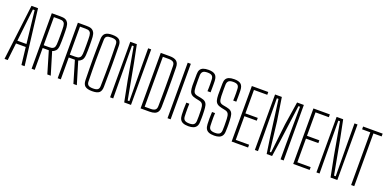

<svg xmlns="http://www.w3.org/2000/svg" viewBox="-10 -1479 4545 2262"><g transform="rotate(20 2262.5 -348.0)"><path d="M27.5 0 112.5 -696H194.5L279.5 0H239.5L214.5 -217H92.5L67.5 0ZM96.5 -253H210.5L193.5 -404L164.5 -661H142.5L113.5 -403Z M367 0V-696H474Q490 -696 508.2 -694.2Q526.5 -692.5 543.2 -684Q560 -675.5 572 -655.5Q584 -635.5 587 -599Q588 -584.5 589 -556.2Q590 -528 590 -494Q590 -460 589.5 -427Q589 -394 587 -370Q583.5 -324.5 565 -304.8Q546.5 -285 523 -279L607 0H564L483 -274H406V0ZM406 -309H473Q488 -309 504.2 -311.5Q520.5 -314 532.8 -326.8Q545 -339.5 548 -370Q549.5 -386 550 -418.2Q550.5 -450.5 550.5 -487.5Q550.5 -524.5 549.8 -555.5Q549 -586.5 548 -599Q545 -630 533.2 -643Q521.5 -656 505.5 -658.5Q489.5 -661 474 -661H406Z M694 0V-696H801Q817 -696 835.2 -694.2Q853.5 -692.5 870.2 -684Q887 -675.5 899 -655.5Q911 -635.5 914 -599Q915 -584.5 916 -556.2Q917 -528 917 -494Q917 -460 916.5 -427Q916 -394 914 -370Q910.5 -324.5 892 -304.8Q873.5 -285 850 -279L934 0H891L810 -274H733V0ZM733 -309H800Q815 -309 831.2 -311.5Q847.5 -314 859.8 -326.8Q872 -339.5 875 -370Q876.5 -386 877 -418.2Q877.5 -450.5 877.5 -487.5Q877.5 -524.5 876.8 -555.5Q876 -586.5 875 -599Q872 -630 860.2 -643Q848.5 -656 832.5 -658.5Q816.5 -661 801 -661H733Z M1125.5 5Q1064 5 1037.2 -17.2Q1010.5 -39.5 1009.5 -91Q1007.5 -176.5 1006.8 -240.5Q1006 -304.5 1006 -359.8Q1006 -415 1007 -473Q1008 -531 1009.5 -605Q1010.5 -656 1037.2 -678.5Q1064 -701 1125.5 -701Q1188 -701 1214 -678.5Q1240 -656 1240.5 -605Q1241.5 -529.5 1242.2 -474.5Q1243 -419.5 1243 -375.8Q1243 -332 1242.5 -290.8Q1242 -249.5 1241.5 -202Q1241 -154.5 1240.5 -91Q1240 -40 1214.8 -17.5Q1189.5 5 1125.5 5ZM1125.5 -29Q1165.5 -29 1183.2 -41.5Q1201 -54 1201.5 -86Q1203.5 -172 1204.2 -239.2Q1205 -306.5 1205 -364.8Q1205 -423 1204 -481.8Q1203 -540.5 1201.5 -609Q1201 -642 1183.2 -654.5Q1165.5 -667 1125.5 -667Q1086 -667 1068.2 -655.2Q1050.5 -643.5 1049.5 -612Q1047.5 -530.5 1046.2 -468Q1045 -405.5 1045 -349.2Q1045 -293 1045.8 -230.5Q1046.5 -168 1048.5 -86Q1049.5 -55.5 1067 -42.2Q1084.5 -29 1125.5 -29Z M1351 0V-696H1433L1477 -477L1559 -35H1580L1576 -464L1575 -696H1613V0H1528L1478 -255L1406 -661H1385L1388 -259L1390 0Z M1733 0V-696H1846Q1904.5 -696 1932.5 -672.8Q1960.5 -649.5 1961 -597Q1962.5 -528.5 1963 -446.5Q1963.5 -364.5 1963 -276Q1962.5 -187.5 1961 -100Q1960.5 -63 1947.5 -41Q1934.5 -19 1908.8 -9.5Q1883 0 1845 0ZM1772 -35H1845Q1883.5 -35 1902 -48.8Q1920.5 -62.5 1921 -97Q1922 -148 1922.5 -213.5Q1923 -279 1923 -349.2Q1923 -419.5 1922.5 -484.8Q1922 -550 1921 -600Q1920.5 -635.5 1901 -648.2Q1881.5 -661 1846 -661H1772Z M2071 0V-696H2110V0Z M2333.5 5Q2292 5 2266.5 -5.5Q2241 -16 2229 -38Q2217 -60 2215.5 -95Q2214 -126 2213.8 -167.5Q2213.5 -209 2216.5 -248H2254.5Q2253 -226 2252.8 -197Q2252.5 -168 2253 -139.2Q2253.5 -110.5 2254.5 -89Q2256 -56 2275.2 -42.5Q2294.5 -29 2332.5 -29Q2372.5 -29 2389.2 -43.2Q2406 -57.5 2407.5 -89Q2409 -117.5 2409 -146.5Q2409 -175.5 2407.5 -230Q2406 -275 2394.2 -295.2Q2382.5 -315.5 2352.5 -322L2305.5 -332Q2268 -340 2249 -355.2Q2230 -370.5 2223.2 -396.2Q2216.5 -422 2215.5 -461Q2215 -489 2215.8 -528.5Q2216.5 -568 2216.5 -604Q2216.5 -638.5 2228.2 -659.8Q2240 -681 2265.5 -691Q2291 -701 2332.5 -701Q2388 -701 2414.8 -679Q2441.5 -657 2443.5 -603Q2444 -591.5 2444.2 -568.2Q2444.5 -545 2444.2 -516.2Q2444 -487.5 2443.5 -460H2404.5Q2405.5 -484.5 2406 -506.8Q2406.5 -529 2406.2 -553.2Q2406 -577.5 2404.5 -608Q2403 -640.5 2385.8 -653.8Q2368.5 -667 2331.5 -667Q2289.5 -667 2273.2 -651.8Q2257 -636.5 2255.5 -607Q2254 -582.5 2254.5 -540.2Q2255 -498 2255.5 -461Q2257 -416 2267.2 -395.5Q2277.5 -375 2312.5 -368L2359.5 -359Q2396.5 -352 2414.5 -336.8Q2432.5 -321.5 2438.8 -295.5Q2445 -269.5 2446.5 -231Q2448 -196.5 2448.2 -177.8Q2448.5 -159 2448.2 -140.2Q2448 -121.5 2446.5 -87Q2445.5 -54 2432 -33.8Q2418.5 -13.5 2393.8 -4.2Q2369 5 2333.5 5Z M2656 5Q2614.5 5 2589 -5.5Q2563.5 -16 2551.5 -38Q2539.5 -60 2538 -95Q2536.5 -126 2536.2 -167.5Q2536 -209 2539 -248H2577Q2575.5 -226 2575.2 -197Q2575 -168 2575.5 -139.2Q2576 -110.5 2577 -89Q2578.5 -56 2597.8 -42.5Q2617 -29 2655 -29Q2695 -29 2711.8 -43.2Q2728.5 -57.5 2730 -89Q2731.5 -117.5 2731.5 -146.5Q2731.5 -175.5 2730 -230Q2728.5 -275 2716.8 -295.2Q2705 -315.5 2675 -322L2628 -332Q2590.5 -340 2571.5 -355.2Q2552.5 -370.5 2545.8 -396.2Q2539 -422 2538 -461Q2537.5 -489 2538.2 -528.5Q2539 -568 2539 -604Q2539 -638.5 2550.8 -659.8Q2562.5 -681 2588 -691Q2613.5 -701 2655 -701Q2710.5 -701 2737.2 -679Q2764 -657 2766 -603Q2766.5 -591.5 2766.8 -568.2Q2767 -545 2766.8 -516.2Q2766.5 -487.5 2766 -460H2727Q2728 -484.5 2728.5 -506.8Q2729 -529 2728.8 -553.2Q2728.5 -577.5 2727 -608Q2725.5 -640.5 2708.2 -653.8Q2691 -667 2654 -667Q2612 -667 2595.8 -651.8Q2579.5 -636.5 2578 -607Q2576.5 -582.5 2577 -540.2Q2577.5 -498 2578 -461Q2579.5 -416 2589.8 -395.5Q2600 -375 2635 -368L2682 -359Q2719 -352 2737 -336.8Q2755 -321.5 2761.2 -295.5Q2767.5 -269.5 2769 -231Q2770.5 -196.5 2770.8 -177.8Q2771 -159 2770.8 -140.2Q2770.5 -121.5 2769 -87Q2768 -54 2754.5 -33.8Q2741 -13.5 2716.2 -4.2Q2691.5 5 2656 5Z M2875 0V-696H3081V-661H2914V-367H3069V-332H2914V-35H3081V0Z M3166 0V-696H3251L3296 -406L3339 -39H3355L3397 -406L3442 -696H3527V0H3488V-200L3492 -661H3472L3410 -198L3381 -3H3313L3284 -198L3222 -661H3201L3205 -200V0Z M3647 0V-696H3853V-661H3686V-367H3841V-332H3686V-35H3853V0Z M3938 0V-696H4020L4064 -477L4146 -35H4167L4163 -464L4162 -696H4200V0H4115L4065 -255L3993 -661H3972L3975 -259L3977 0Z M4373 0V-661H4270V-696H4515V-661H4412V0Z"/></g></svg>

Font: Big Shoulders Text SC Thin
Style: Regular
Weight: 100
Designer: Patric King
Foundry: XO Type Co
Version: Version 2.002